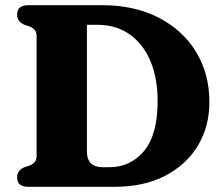

<svg xmlns="http://www.w3.org/2000/svg" viewBox="-20 -720 861 740"><path d="M46 -36Q46 -63.5 73 -75L94 -82Q106.5 -87 113.8 -95.2Q121 -103.5 121 -119.5V-580.5Q121 -596.5 113.8 -604.8Q106.5 -613 94 -618L73 -625Q46 -636.5 46 -664Q46 -700 89.5 -700H374Q498 -700 591 -652.2Q684 -604.5 735.5 -520.2Q787 -436 787 -326.5Q787 -232.5 742.8 -158.8Q698.5 -85 616.5 -42.5Q534.5 0 421 0H89.5Q46 0 46 -36ZM401 -75.5Q483 -75.5 535.2 -138.2Q587.5 -201 587.5 -330Q587.5 -420 559.2 -486Q531 -552 478.8 -588.2Q426.5 -624.5 354.5 -624.5H315V-136Q315 -75.5 377 -75.5Z"/></svg>

Font: Fraunces 9pt Soft
Style: Bold
Weight: 700
Version: Version 1.000;[b76b70a41]